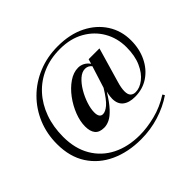

<svg xmlns="http://www.w3.org/2000/svg" viewBox="-192 -953 1286 1286"><g transform="rotate(-45 451.5 -310.0)"><path d="M632.5 -121Q576 -121 545.2 -146Q514.5 -171 514.5 -221Q514.5 -231 516 -242.2Q517.5 -253.5 520 -266L523.5 -280.5Q483.5 -215.5 451.2 -181Q419 -146.5 392 -133.8Q365 -121 340.5 -121Q295.5 -121 275.2 -145.8Q255 -170.5 255 -217.5Q255 -266 276 -320Q297 -374 332.5 -421.8Q368 -469.5 411.8 -499.5Q455.5 -529.5 500.5 -529.5Q523 -529.5 543.8 -519Q564.5 -508.5 580.5 -486L590.5 -519.5H693L622.5 -277Q608 -229.5 608 -198Q608 -167.5 621.2 -154Q634.5 -140.5 657.5 -140.5Q697 -140.5 736.2 -170.8Q775.5 -201 801.2 -258.5Q827 -316 827 -397.5Q827 -483 787 -552.5Q747 -622 674.2 -663Q601.5 -704 503 -704Q412.5 -704 338.8 -672.5Q265 -641 212 -583Q159 -525 130.5 -446Q102 -367 102 -272.5Q102 -161 148.8 -81.2Q195.5 -1.5 279.2 40.8Q363 83 474 83Q542 83 620.8 63.2Q699.5 43.5 772.5 -3L781.5 12Q715.5 57.5 632.5 83.2Q549.5 109 460 109Q338 109 242.8 65.2Q147.5 21.5 93 -62.5Q38.5 -146.5 38.5 -267.5Q38.5 -364.5 73.2 -448Q108 -531.5 171 -594.2Q234 -657 319.5 -692.2Q405 -727.5 506 -727.5Q620 -727.5 704 -685.5Q788 -643.5 834.5 -571.2Q881 -499 881 -408Q881 -327 849.5 -262Q818 -197 762 -159Q706 -121 632.5 -121ZM365 -241Q365 -191 398.5 -191Q422 -191 452.2 -216.5Q482.5 -242 526 -313.5L575 -468.5Q557 -491.5 528 -491.5Q498 -491.5 469 -465.5Q440 -439.5 416.5 -399.8Q393 -360 379 -317.2Q365 -274.5 365 -241Z"/></g></svg>

Font: Newsreader Display Medium
Style: Regular
Weight: 500
Designer: Hugues Gentile
Foundry: Production Type
Version: Version 1.001